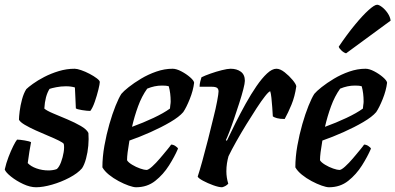

<svg xmlns="http://www.w3.org/2000/svg" viewBox="-28 -790 1668 810"><path d="M124 0Q99 0 70 -13.5Q41 -27 18.5 -45Q-4 -63 -8 -75Q-2 -102 8 -128Q18 -154 28 -174Q38 -194 44 -201Q55 -201 76 -197.5Q97 -194 103 -190Q100 -176 96 -150.5Q92 -125 89 -102Q102 -88 126 -79.5Q150 -71 177 -71Q185 -71 195 -72.5Q205 -74 212 -77Q222 -86 229.5 -106Q237 -126 240.5 -147.5Q244 -169 241 -183Q238 -188 220 -197Q202 -206 175.5 -217Q149 -228 122.5 -240Q96 -252 76.5 -263.5Q57 -275 52 -285Q52 -297 55 -321Q58 -345 65 -371Q72 -397 83 -414Q91 -422 111 -436.5Q131 -451 159 -465.5Q187 -480 220 -490Q253 -500 287 -500Q297 -500 314.5 -494Q332 -488 350 -478.5Q368 -469 380.5 -459.5Q393 -450 393 -444Q393 -436 387 -411.5Q381 -387 372 -361Q363 -335 353 -322Q340 -322 318 -325.5Q296 -329 292 -333Q291 -355 290 -379Q289 -403 288 -421Q272 -426 250 -426Q229 -426 209 -422Q189 -418 181 -415Q162 -385 159 -332Q169 -323 196.5 -311.5Q224 -300 256 -286.5Q288 -273 313 -258.5Q338 -244 345 -229Q347 -204 344.5 -175.5Q342 -147 335 -121Q328 -95 318 -80Q300 -59 265 -40.5Q230 -22 191.5 -11Q153 0 124 0Z M546 0Q535 0 515 -7Q495 -14 472.5 -26Q450 -38 431.5 -53Q413 -68 404 -84Q404 -128 412.5 -175.5Q421 -223 433.5 -266.5Q446 -310 459.5 -343.5Q473 -377 484 -394Q493 -405 515 -422.5Q537 -440 567 -458Q597 -476 631.5 -488Q666 -500 700 -500Q716 -500 737 -489Q758 -478 774 -464Q790 -450 791 -441Q787 -408 772.5 -372Q758 -336 745 -317Q728 -297 690.5 -275Q653 -253 607 -232.5Q561 -212 518 -197Q513 -168 510.5 -148Q508 -128 508 -114Q513 -105 529.5 -95Q546 -85 563.5 -79Q581 -73 590 -73Q598 -73 614 -87.5Q630 -102 647 -122Q664 -142 677.5 -158.5Q691 -175 694 -180Q703 -180 712 -174Q721 -168 723 -163Q709 -130 685 -92Q661 -54 627 -27Q593 0 546 0ZM529 -255Q576 -272 619.5 -292.5Q663 -313 689 -332Q689 -338 690.5 -346.5Q692 -355 692 -362Q692 -397 684 -426Q677 -428 669.5 -428.5Q662 -429 655 -429Q624 -429 593 -416Q570 -384 554.5 -341.5Q539 -299 529 -255Z M909 0Q895 0 871.5 -8.5Q848 -17 828.5 -27.5Q809 -38 806 -45Q814 -69 825.5 -110.5Q837 -152 849.5 -201Q862 -250 873 -296Q882 -331 888 -363Q894 -395 894 -404Q894 -415 887.5 -419.5Q881 -424 865 -424H814Q814 -435 817 -446.5Q820 -458 822 -464Q836 -471 860 -479.5Q884 -488 908 -494Q932 -500 945 -500Q971 -500 988 -487.5Q1005 -475 1005 -449Q1005 -439 998.5 -413.5Q992 -388 981.5 -355.5Q971 -323 960 -290.5Q949 -258 939.5 -233.5Q930 -209 925 -199L929 -196Q945 -230 965.5 -271Q986 -312 1008.5 -352.5Q1031 -393 1054 -426.5Q1077 -460 1098.5 -480Q1120 -500 1138 -500Q1154 -500 1173 -485Q1192 -470 1206.5 -452.5Q1221 -435 1222 -426Q1216 -383 1201.5 -348Q1187 -313 1173 -288Q1153 -288 1140.5 -291.5Q1128 -295 1123 -299Q1122 -317 1120.5 -338Q1119 -359 1117 -377.5Q1115 -396 1112 -405Q1106 -404 1090.5 -384.5Q1075 -365 1054.5 -333.5Q1034 -302 1011.5 -265.5Q989 -229 969 -193.5Q949 -158 936 -131Q932 -117 929.5 -101Q927 -85 927 -67Q927 -41 935 -15Q925 -4 909 0Z M1360 0Q1349 0 1329 -7Q1309 -14 1286.5 -26Q1264 -38 1245.5 -53Q1227 -68 1218 -84Q1218 -128 1226.5 -175.5Q1235 -223 1247.5 -266.5Q1260 -310 1273.5 -343.5Q1287 -377 1298 -394Q1307 -405 1329 -422.5Q1351 -440 1381 -458Q1411 -476 1445.5 -488Q1480 -500 1514 -500Q1530 -500 1551 -489Q1572 -478 1588 -464Q1604 -450 1605 -441Q1601 -408 1586.5 -372Q1572 -336 1559 -317Q1542 -297 1504.5 -275Q1467 -253 1421 -232.5Q1375 -212 1332 -197Q1327 -168 1324.5 -148Q1322 -128 1322 -114Q1327 -105 1343.5 -95Q1360 -85 1377.5 -79Q1395 -73 1404 -73Q1412 -73 1428 -87.5Q1444 -102 1461 -122Q1478 -142 1491.5 -158.5Q1505 -175 1508 -180Q1517 -180 1526 -174Q1535 -168 1537 -163Q1523 -130 1499 -92Q1475 -54 1441 -27Q1407 0 1360 0ZM1343 -255Q1390 -272 1433.5 -292.5Q1477 -313 1503 -332Q1503 -338 1504.5 -346.5Q1506 -355 1506 -362Q1506 -397 1498 -426Q1491 -428 1483.5 -428.5Q1476 -429 1469 -429Q1438 -429 1407 -416Q1384 -384 1368.5 -341.5Q1353 -299 1343 -255ZM1432 -565Q1422 -568 1412.5 -577Q1403 -586 1401 -593Q1436 -645 1469 -685Q1502 -725 1527 -747.5Q1552 -770 1563 -770Q1571 -770 1584 -760Q1597 -750 1607.5 -734.5Q1618 -719 1620 -703Z"/></svg>

Font: Texturina 72pt 72pt Regular
Style: Bold Italic
Weight: 700
Italic angle: -11°
Designer: Guillermo Torres Carreño
Foundry: Omnibus-Type
Version: Version 1.002; ttfautohint (v1.8.3)